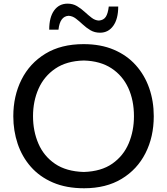

<svg xmlns="http://www.w3.org/2000/svg" viewBox="-20 -1010 906 1042"><path d="M436.5 11.7Q339.8 11.7 267.6 -19.3Q195.3 -50.3 147.5 -104.7Q99.6 -159.2 75.9 -229.7Q52.2 -300.3 52.2 -378.9Q52.2 -489.3 96.7 -577.9Q141.1 -666.5 226.3 -718.5Q311.5 -770.5 433.6 -770.5Q526.9 -770.5 597.9 -740.2Q668.9 -710 717 -656.2Q765.1 -602.5 789.8 -531.7Q814.5 -460.9 814.5 -379.4Q814.5 -267.1 769.5 -178.7Q724.6 -90.3 640.1 -39.3Q555.7 11.7 436.5 11.7ZM434.6 -76.7Q529.3 -79.6 589.6 -121.8Q649.9 -164.1 678.5 -231.9Q707 -299.8 707 -379.4Q707 -465.3 676.3 -532.5Q645.5 -599.6 585 -639.4Q524.4 -679.2 434.6 -681.6Q341.3 -679.2 280.3 -637.7Q219.2 -596.2 189.2 -528.6Q159.2 -460.9 159.2 -379.4Q159.2 -298.3 188.5 -230.5Q217.8 -162.6 278.6 -121.1Q339.4 -79.6 434.6 -76.7ZM522.9 -832.5Q493.7 -832.5 470.9 -845.9Q448.2 -859.4 429 -877.4Q409.7 -895.5 391.4 -909.4Q373 -923.3 352.1 -924.3Q305.2 -921.4 297.4 -849.1H247.1Q247.1 -916.5 273.9 -953.4Q300.8 -990.2 346.7 -990.2Q375.5 -990.2 397.9 -976.8Q420.4 -963.4 439.9 -945.3Q459.5 -927.2 477.8 -913.3Q496.1 -899.4 516.6 -898.4Q542 -900.4 554 -918.5Q565.9 -936.5 570.3 -974.6H621.6Q621.6 -907.2 594.7 -869.9Q567.9 -832.5 522.9 -832.5Z"/></svg>

Font: Pinar-DS2-FD Medium
Style: Regular
Weight: 500
Designer: Amin Abedi
Version: Version 3.000